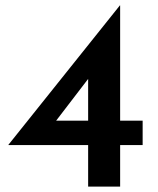

<svg xmlns="http://www.w3.org/2000/svg" viewBox="-20 -688 583 708"><path d="M11 -153V-154L422 -668H423V-243H506V-153H423V0H305V-153ZM305 -397 187 -243H305Z"/></svg>

Font: Reem Kufi Medium
Style: Regular
Weight: 500
Designer: Khaled Hosny
Version: Version 1.001